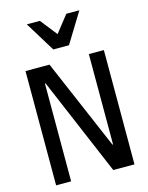

<svg xmlns="http://www.w3.org/2000/svg" viewBox="-139 -1051 878 1136"><g transform="rotate(-15 300.0 -482.5)"><path d="M448 -147H444L207 -700H60V0H152V-599H156L410 0H540V-700H448ZM252 -781H348L461 -965H381L300 -862L219 -965H139Z"/></g></svg>

Font: CommitMono
Style: 500Regular
Weight: 500
Monospace: yes
Designer: Eigil Nikolajsen
Foundry: Eigil Nikolajsen
Version: Version 1.143